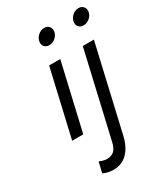

<svg xmlns="http://www.w3.org/2000/svg" viewBox="-222 -755 984 1125"><g transform="rotate(-30 270.0 -193.0)"><path d="M182.6 -449.7H257.8L153.8 0H78.6ZM203.6 -603Q208.5 -624.5 226.8 -639.6Q245.1 -654.8 267.6 -654.8Q288.6 -654.8 300.3 -639.6Q312 -624.5 307.1 -603Q302.2 -581.5 283.7 -566.7Q265.1 -551.8 243.7 -551.8Q221.7 -551.8 210.2 -566.4Q198.7 -581.1 203.6 -603ZM135.7 253.9 152.3 182.1Q181.6 194.8 202.1 194.8Q233.4 194.8 251.5 178Q269.5 161.1 277.8 124L410.2 -449.7H485.4L352.5 126.5Q336.9 193.4 299.3 231.2Q261.7 269 203.6 269Q169.9 269 135.7 253.9ZM435.5 -603Q440.4 -624.5 458.7 -639.6Q477.1 -654.8 499.5 -654.8Q520.5 -654.8 532.2 -639.6Q543.9 -624.5 539.1 -603Q534.2 -581.5 515.6 -566.7Q497.1 -551.8 475.6 -551.8Q453.6 -551.8 442.1 -566.4Q430.7 -581.1 435.5 -603Z"/></g></svg>

Font: Glacial Indifference
Style: Italic
Weight: 400
Designer: Alfredo Marco Pradil
Foundry: Alfredo Marco Pradil
Version: Version 1.312